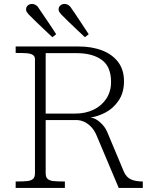

<svg xmlns="http://www.w3.org/2000/svg" viewBox="-20 -930 760 950"><path d="M358 -336H172V-368H352.5Q402.5 -368 442.8 -387.2Q483 -406.5 506.2 -442Q529.5 -477.5 529.5 -524.5Q529.5 -600 483.8 -633.5Q438 -667 359.5 -667H200V-700H370Q433 -700 483.5 -681.2Q534 -662.5 563.8 -624Q593.5 -585.5 593.5 -528Q593.5 -471.5 567.2 -432.8Q541 -394 502.8 -373.8Q464.5 -353.5 427 -348.5Q450 -347 474.8 -325.2Q499.5 -303.5 510.5 -277L592.5 -81.5Q604.5 -53 627.8 -42.5Q651 -32 686.5 -32V0H567.5L458 -259.5Q447 -286 430.2 -303Q413.5 -320 395 -328Q376.5 -336 358 -336ZM153 -73V-637Q153 -651.5 142.5 -658.2Q132 -665 113.2 -666.5Q94.5 -668 57.5 -668V-700H206V-73Q206 -53.5 215.2 -45Q224.5 -36.5 243.2 -34.2Q262 -32 301 -32V0H57.5V-32Q97 -32 115.8 -34.2Q134.5 -36.5 143.8 -45Q153 -53.5 153 -73ZM205 -778Q179 -802.5 156 -824.8Q133 -847 121.5 -859Q115 -866.5 112 -871.5Q109 -876.5 109 -883Q109 -896 117.8 -903.2Q126.5 -910.5 138.5 -910.5Q146.5 -910.5 154 -906.8Q161.5 -903 167 -896.5Q171.5 -891 219.5 -819Q232.5 -800 242.5 -784.5Q252.5 -769 258 -760.5L239 -746ZM366 -778Q340 -802.5 317 -824.8Q294 -847 282.5 -859Q276 -866.5 273 -871.5Q270 -876.5 270 -883Q270 -896 278.8 -903.2Q287.5 -910.5 299.5 -910.5Q307.5 -910.5 315 -906.8Q322.5 -903 328 -896.5Q336 -885.5 352.5 -861Q369 -836.5 388 -807.5Q403.5 -784 419 -760.5L400 -746Z"/></svg>

Font: Didactic
Style: Regular
Weight: 400
Designer: Tyler Finck
Foundry: Etcetera Type Co
Version: Version 3.007;FEAKit 1.0